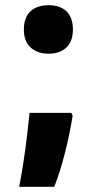

<svg xmlns="http://www.w3.org/2000/svg" viewBox="-20 -581 373 740"><path d="M168 -374Q125 -374 98.5 -397.5Q72 -421 72 -467Q72 -514 97.5 -537.5Q123 -561 168 -561Q211 -561 236 -537.5Q261 -514 261 -467Q261 -421 235.5 -397.5Q210 -374 168 -374ZM255 -146 260 -135Q248 -61 229.5 11.5Q211 84 189 139H54Q62 98 70 46.5Q78 -5 84 -56Q90 -107 94 -146Z"/></svg>

Font: Noto Sans Gurmukhi UI Condensed Black
Style: Regular
Weight: 900
Width: 3
Designer: Jelle Bosma - Monotype Design Team
Foundry: Monotype Imaging Inc.
Version: Version 2.004; ttfautohint (v1.8.4.7-5d5b)